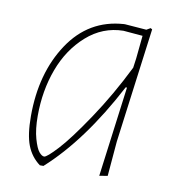

<svg xmlns="http://www.w3.org/2000/svg" viewBox="-60 -515 542 576"><g transform="rotate(10 211.0 -227.5)"><path d="M273 -457H277L342 -452L354 -459L359 -456L313 -106L304 0L279 4L315 -271H311Q218 -94 109 4H98Q71 -16 58.5 -48Q46 -80 46 -137Q46 -268 106.5 -359Q167 -450 273 -457ZM66 -141Q66 -100 74 -72Q82 -44 90.5 -34Q99 -24 106 -24Q114 -24 145.5 -58Q177 -92 228 -168Q279 -244 323 -333L327 -362L334 -432L275 -437Q212 -436 163.5 -393Q115 -350 90.5 -284Q66 -218 66 -141Z"/></g></svg>

Font: Alegreya Sans Thin
Style: Italic
Weight: 100
Italic angle: -7°
Designer: Juan Pablo del Peral
Foundry: Huerta Tipografica
Version: Version 2.007